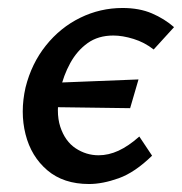

<svg xmlns="http://www.w3.org/2000/svg" viewBox="-20 -450 456 481"><path d="M203 11Q139 11 98.5 -23.5Q58 -58 44 -113.5Q30 -169 44 -231Q59 -291 95 -336Q131 -381 181 -405.5Q231 -430 287 -430Q329 -430 360.5 -416.5Q392 -403 416 -382L365 -326Q342 -344 314.5 -352.5Q287 -361 264 -361Q226 -361 199.5 -342Q173 -323 156 -292Q139 -261 131 -225Q119 -169 131 -132.5Q143 -96 169.5 -78.5Q196 -61 227 -61Q252 -61 277 -72.5Q302 -84 329 -108L361 -60Q318 -18 277.5 -3.5Q237 11 203 11ZM306 -179 83 -182 100 -242 327 -251Z"/></svg>

Font: Ysabeau SemiBold
Style: Italic
Weight: 600
Italic angle: -12°
Designer: Christian Thalmann (Catharsis Fonts)
Version: Version 2.002